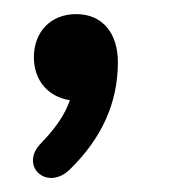

<svg xmlns="http://www.w3.org/2000/svg" viewBox="-20 -139 275 272"><path d="M79 101C124 57 147 7 147 -51C147 -91 126 -119 88 -119C51 -119 28 -93 28 -58C28 -25 48 -2 79 3C72 23 60 41 39 63C6 95 46 133 79 101Z"/></svg>

Font: SN Pro Medium
Style: Italic
Weight: 400
Italic angle: -9°
Designer: Tobias Whetton
Foundry: Supernotes
Version: Version 1.001;Glyphs 3.2 (3249)